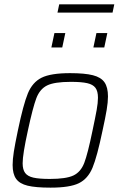

<svg xmlns="http://www.w3.org/2000/svg" viewBox="-20 -854 554 882"><path d="M38 -96Q38 -122 43.5 -157Q49 -192 62 -254Q87 -374 108 -425Q129 -476 171 -497Q213 -518 302 -518Q369 -518 406.5 -508.5Q444 -499 460 -476Q476 -453 476 -411Q476 -385 470 -349Q464 -313 451 -254Q426 -134 405 -83.5Q384 -33 342.5 -12.5Q301 8 212 8Q144 8 107 -1Q70 -10 54 -32.5Q38 -55 38 -96ZM405 -254Q418 -315 424 -348.5Q430 -382 430 -405Q430 -435 418.5 -450.5Q407 -466 380.5 -472Q354 -478 305 -478Q230 -478 196.5 -461.5Q163 -445 147 -403Q131 -361 108 -254Q84 -145 84 -104Q84 -75 95.5 -59.5Q107 -44 133.5 -38Q160 -32 209 -32Q284 -32 317.5 -48Q351 -64 367 -105.5Q383 -147 405 -254ZM216 -636 230 -702H280L266 -636ZM409 -636 423 -702H473L459 -636ZM244 -796 252 -834H505L497 -796Z"/></svg>

Font: Saira Semi Condensed ExtraLight
Style: Italic
Weight: 200
Width: 4
Italic angle: -12°
Designer: Hector Gatti with collaboration of the Omnibus-Type team
Foundry: Omnibus-Type
Version: Version 1.001; ttfautohint (v1.8)